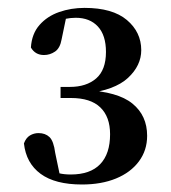

<svg xmlns="http://www.w3.org/2000/svg" viewBox="-20 -939 445 499"><path d="M192.9 -459.5Q123.4 -459.5 85.6 -487.2Q47.8 -515 42.2 -566.3Q47.6 -580.9 57.9 -587Q68.2 -593.1 80.1 -593.1Q97.7 -593.1 108.6 -582.8Q119.5 -572.5 123.5 -541.5L137.1 -476.5L106.3 -498Q121.1 -491.8 134 -488.6Q146.8 -485.5 163.9 -485.5Q214.7 -485.5 240.4 -512.4Q266.1 -539.2 266.1 -590.1Q266.1 -635.5 240.7 -659.9Q215.4 -684.3 164.5 -684.3H137.4V-713.1H161.5Q204.5 -713.1 230 -735.2Q255.4 -757.3 255.4 -804Q255.4 -847.4 234.4 -870.1Q213.4 -892.8 176.7 -892.8Q163.6 -892.8 148.7 -889.8Q133.8 -886.8 115.6 -881L153 -898.8L140.2 -837.1Q136.2 -813.9 123.1 -805Q109.9 -796 94.3 -796Q71.6 -796 60.3 -815.5Q62.6 -851.3 82.7 -874.1Q102.8 -896.9 133.7 -907.7Q164.6 -918.5 199.7 -918.5Q272.5 -918.5 309.8 -887Q347.1 -855.4 347.1 -808.7Q347.1 -768.6 312.6 -736.5Q278 -704.4 202.3 -695.8L200.8 -705Q286.3 -700.8 324.3 -669.7Q362.4 -638.6 362.4 -586.1Q362.4 -548.1 340.9 -519.4Q319.5 -490.7 281.5 -475.1Q243.4 -459.5 192.9 -459.5Z"/></svg>

Font: Noto Serif SC ExtraLight
Style: Regular
Weight: 200
Designer: Ryoko NISHIZUKA 西塚涼子 (kana & ideographs); Frank Grießhammer (Latin, Greek & Cyrillic); Wenlong ZHANG 张文龙 (bopomofo); San
Foundry: Adobe
Version: Version 2.002-H1;hotconv 1.1.0;makeotfexe 2.6.0